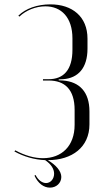

<svg xmlns="http://www.w3.org/2000/svg" viewBox="-20 -727 449 880"><path d="M390 -157V-216C390 -306 344 -352 269 -358L249 -359V-363L269 -364C338 -369 381 -415 381 -504V-550C381 -651 311 -707 211 -707C151 -707 97 -688 64 -655L69 -651C98 -679 143 -698 188 -698C261 -698 312 -647 312 -551V-499C312 -405 270 -364 203 -364H177V-358H203C277 -358 322 -317 322 -223V-155C322 -57 262 -2 177 -2C137 -2 94 -14 50 -38L46 -33C89 -9 138 5 187 7C215 26 228 48 228 69C228 93 212 112 191 112C174 112 155 99 143 75L138 78C154 113 180 133 209 133C238 133 261 112 261 84C261 58 238 30 199 7C311 7 390 -53 390 -157Z"/></svg>

Font: Moniqa Display
Style: Regular
Weight: 400
Designer: Rajesh Rajput
Foundry: Rajesh Rajput
Version: Version 1.000